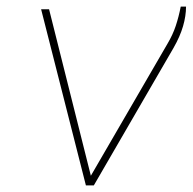

<svg xmlns="http://www.w3.org/2000/svg" viewBox="-20 -559 581 579"><path d="M239 0 104 -531H128L254 -29L485 -427Q501 -454 510 -481Q519 -508 525 -539H541Q541 -511 532 -480Q523 -449 503 -414L263 0Z"/></svg>

Font: Exo Thin Thin
Style: Italic
Weight: 250
Italic angle: -9°
Version: Version 2.000